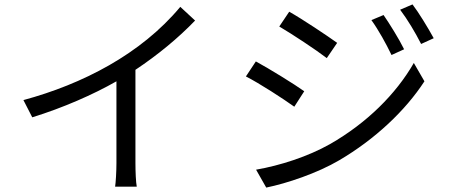

<svg xmlns="http://www.w3.org/2000/svg" viewBox="-20 -814 2040 869"><path d="M86 -361 126 -283C265 -326 402 -386 507 -446V-76C507 -38 504 12 501 31H599C595 11 593 -38 593 -76V-498C695 -566 787 -642 863 -721L796 -783C617 -568 352 -433 86 -361Z M1847 -794 1791 -770C1825 -725 1859 -668 1886 -615L1943 -641C1918 -687 1874 -759 1847 -794ZM1289 -761 1244 -694C1302 -660 1411 -588 1459 -551L1506 -620C1463 -651 1348 -728 1289 -761ZM1716 -746 1661 -723C1694 -677 1727 -617 1752 -565L1809 -591C1786 -638 1741 -710 1716 -746ZM1138 -536 1093 -468C1154 -437 1262 -367 1312 -331L1357 -401C1314 -432 1197 -504 1138 -536ZM1139 -46 1185 35C1278 16 1416 -30 1516 -89C1676 -183 1814 -312 1901 -446L1853 -529C1772 -388 1640 -257 1474 -162C1373 -105 1248 -65 1139 -46Z"/></svg>

Font: DAIFUKU Sans JP
Style: Regular
Weight: 400
Designer: Original font ‘Source Han Sans JP’ : Ryoko NISHIZUKA  (kana, bopomofo & ideographs); Paul D. Hunt (Latin, Greek & Cyrill
Foundry: Daifuku
Version: Version 1.001